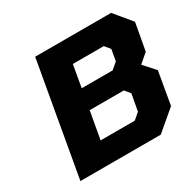

<svg xmlns="http://www.w3.org/2000/svg" viewBox="-159 -911 1104 1086"><g transform="rotate(-30 393.0 -368.5)"><path d="M68 0 198 -737H694L786 -626L754 -449L695 -398L761 -324L724 -111L593 0ZM337 -451H539L580 -486L593 -560L564 -595H362ZM282 -142H505L546 -177L566 -286L537 -321H314Z"/></g></svg>

Font: Tomorrow
Style: Bold Italic
Weight: 700
Italic angle: -10°
Designer: Tony de Marco, Monica Rizzolli
Foundry: Just in Type
Version: Version 2.002